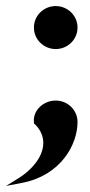

<svg xmlns="http://www.w3.org/2000/svg" viewBox="-42 -464 298 634"><path d="M-22 150 30 140C158 116 214 14 214 -61C214 -101 181 -132 142 -132C103 -132 66 -101 70 -60V-56L73 -54C118 -10 105 47 60 92C49 103 37 113 23 122ZM70 -373C70 -333 103 -302 142 -302C181 -302 214 -333 214 -373C214 -413 181 -444 142 -444C103 -444 70 -413 70 -373Z"/></svg>

Font: Charger Pro
Style: ExBd
Weight: 400
Designer: Jasper
Foundry: Cannot Into Space Fonts
Version: Version 1.09